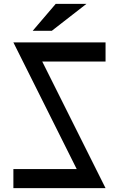

<svg xmlns="http://www.w3.org/2000/svg" viewBox="-20 -981 620 1001"><path d="M530.3 -759.8Q530.3 -726.6 530.3 -660.2Q419.9 -660.2 200.2 -660.2Q309.6 -440.4 530.3 0Q370.1 0 49.8 0Q49.8 -33.2 49.8 -99.6Q160.2 -99.6 379.9 -99.6Q269.5 -320.3 49.8 -759.8Q210 -759.8 530.3 -759.8ZM150.4 -820.3Q183.6 -820.3 250 -820.3Q310.5 -867.2 430.7 -960.9Q377 -960.9 270.5 -960.9Q230.5 -914.1 150.4 -820.3Z"/></svg>

Font: Alibu-Mazigh Belqasem 1
Style: Bold
Weight: 400
Designer: Mazigh Mubarik Belqasem
Version: Version 1.0